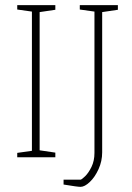

<svg xmlns="http://www.w3.org/2000/svg" viewBox="-20 -611 514 746"><path d="M47 -17 104 -25V-566L47 -574V-591H195V-573L134 -564V-27L195 -18V0H47ZM227 106V87H293Q297 87 310.5 74Q324 61 335.5 37.5Q347 14 347 -17V-566L290 -574V-591H438V-573L377 -564V-19Q377 15 363 46Q349 77 329 96Q309 115 293 115Q281 115 227 106Z"/></svg>

Font: Grenze Thin
Style: Regular
Weight: 250
Designer: Renata Polastri
Foundry: Omnibus-Type
Version: Version 1.002; ttfautohint (v1.8)